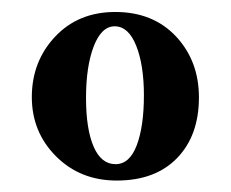

<svg xmlns="http://www.w3.org/2000/svg" viewBox="-20 -577 393 327"><path d="M178.7 -269.5Q116.7 -269.5 75.4 -310.8Q34.2 -352.1 34.2 -411.6Q34.2 -472.2 73.7 -514.4Q113.3 -556.6 176.3 -556.6Q240.7 -556.6 279.8 -514.9Q318.8 -473.1 318.8 -411.1Q318.8 -346.2 281.7 -307.9Q244.6 -269.5 178.7 -269.5ZM176.8 -297.4Q200.7 -297.4 212.9 -329.6Q225.1 -361.8 225.1 -414.6Q225.1 -466.3 211.9 -499.3Q198.7 -532.2 175.3 -532.2Q152.8 -532.2 139.6 -498Q126.5 -463.9 126.5 -410.2Q126.5 -357.4 139.4 -327.4Q152.3 -297.4 176.8 -297.4Z"/></svg>

Font: Elstob 6pt SemiBold
Style: Regular
Weight: 600
Designer: Peter S. Baker
Version: Version 1.015